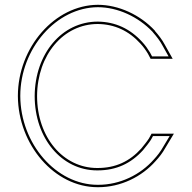

<svg xmlns="http://www.w3.org/2000/svg" viewBox="-20 -760 799 800"><path d="M600.5 -183C591.5 -169 580.5 -156 568.5 -141C520.5 -88 462.5 -60 386.5 -60C385.9 -60 385.4 -60 384.8 -60C243.6 -60 134.5 -187.7 134.5 -360C135.5 -532 244.5 -660 387.5 -660C457.5 -659 516.5 -632 565.5 -578C577.5 -565 587.5 -551 596.5 -536L607.5 -515H699.5L666.5 -574C655.5 -595 639.5 -615 625.5 -631V-632C564.5 -698 474.5 -740 387.5 -740C208.5 -739 54.5 -563 54.5 -360C55.5 -156 207.5 20 386.5 20C387.6 20 388.6 20 389.7 20C483.5 20 571.1 -23.7 628.5 -89C642.5 -104 657.5 -123 668.5 -143L704.5 -203H611.5ZM609.1 -177.9 617.4 -193H686.8L659.8 -148C649.1 -128.6 634.9 -110.6 621.1 -95.7C565.4 -32.3 480.4 10 389.7 10C388.6 10 387.7 10 386.6 10C214.3 10 65.5 -160.4 64.5 -360C64.5 -558.5 215.3 -729 387.5 -730C470.6 -730 556 -690.1 615.2 -627.9C617 -625.9 616.9 -625.6 618 -624.4C631.8 -608.6 647.2 -589.3 657.7 -569.2L682.4 -525H613.6L605.2 -540.9L605.1 -541.1C595.8 -556.5 585.3 -571.3 572.9 -584.7C522.2 -640.6 460.4 -669 387.6 -670C237.6 -670 125.5 -536 124.5 -360C124.5 -183.7 236.8 -50 384.8 -50C385.4 -50 386.1 -50 386.5 -50C465.2 -50 526.3 -79.5 575.9 -134.3L576.1 -134.5L576.3 -134.8C588.2 -149.6 599.4 -162.8 608.9 -177.6Z"/></svg>

Font: Nordica Advanced
Style: RegularOL
Weight: 300
Version: Version 1.07